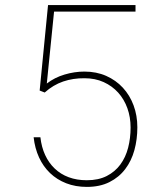

<svg xmlns="http://www.w3.org/2000/svg" viewBox="-20 -731 640 761"><path d="M137.2 -372.1 170.4 -710.9H517.1V-685.1H194.3L165.5 -399.9Q196.3 -423.8 235.8 -435.5Q275.4 -447.3 314.5 -447.3Q362.3 -447.3 400.9 -430.2Q439.5 -413.1 467 -383.3Q494.6 -353.5 509.5 -313.2Q524.4 -272.9 524.4 -226.6Q524.4 -178.7 512.7 -136Q501 -93.3 476.3 -60.8Q451.7 -28.3 413.8 -9.3Q376 9.8 324.2 9.8Q279.3 9.8 242.4 -4.6Q205.6 -19 178.5 -44.9Q151.4 -70.8 134.8 -106.9Q118.2 -143.1 113.3 -187H140.1Q144.5 -147.9 158.9 -116.7Q173.3 -85.4 196.8 -63Q220.2 -40.5 252.2 -28.6Q284.2 -16.6 324.2 -16.6Q370.1 -16.6 403.1 -33.4Q436 -50.3 457 -78.9Q478 -107.4 487.8 -145.3Q497.6 -183.1 497.6 -225.6Q497.6 -266.6 484.9 -302Q472.2 -337.4 448.5 -363.8Q424.8 -390.1 391.1 -405.5Q357.4 -420.9 314.9 -420.9Q270 -421.4 230.5 -408Q190.9 -394.5 157.2 -364.3Z"/></svg>

Font: TypoPRO Roboto Mono
Style: Regular
Weight: 250
Designer: Google
Version: Version 2.000986; 2015; ttfautohint (v1.3)